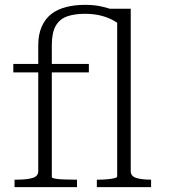

<svg xmlns="http://www.w3.org/2000/svg" viewBox="-20 -773 698 793"><path d="M35 -509H347V-474H35ZM380 0V-31H390Q405 -31 422.5 -32.5Q440 -34 452 -37Q464 -40 464 -44V-703L406 -737H520V-66Q520 -45 543 -38Q566 -31 602 -31H604V0ZM298 0H40V-31H51Q91 -31 114.5 -38Q138 -45 138 -66V-586Q138 -631 152.5 -663.5Q167 -696 192.5 -715.5Q218 -735 253.5 -744Q289 -753 331 -753Q368 -753 398 -746.5Q428 -740 452 -730Q476 -720 493 -709L486 -661Q465 -681 440 -693Q415 -705 388 -710.5Q361 -716 331 -716Q287 -716 256.5 -705Q226 -694 210 -666Q194 -638 194 -586V-42Q194 -38 206 -35.5Q218 -33 239 -32Q260 -31 286 -31H298Z"/></svg>

Font: Roboto Serif 36pt ExtraLight
Style: Regular
Weight: 250
Designer: Greg Gazdowicz
Foundry: Commercial Type
Version: Version 1.008